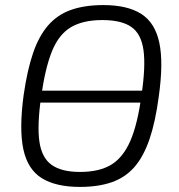

<svg xmlns="http://www.w3.org/2000/svg" viewBox="-20 -723 704 756"><path d="M92 -319V-366H575V-319ZM387 -703Q482 -703 536.5 -668Q591 -633 607.5 -554Q624 -475 605 -342Q592 -243 568.5 -174.5Q545 -106 509 -65Q473 -24 420 -5.5Q367 13 295 13Q200 13 144.5 -21.5Q89 -56 72 -135Q55 -214 73 -348Q87 -446 110 -513.5Q133 -581 169.5 -623Q206 -665 259.5 -684Q313 -703 387 -703ZM383 -644Q307 -644 259.5 -616Q212 -588 185 -522Q158 -456 142 -342Q126 -231 135 -166.5Q144 -102 183 -74Q222 -46 295 -46Q371 -46 418 -74.5Q465 -103 493.5 -169Q522 -235 537 -348Q554 -461 545 -525.5Q536 -590 497 -617Q458 -644 383 -644Z"/></svg>

Font: Exo 2 Light
Style: Italic
Weight: 300
Italic angle: -8°
Designer: Natanael Gama
Foundry: Natanael Gama
Version: Version 2.010